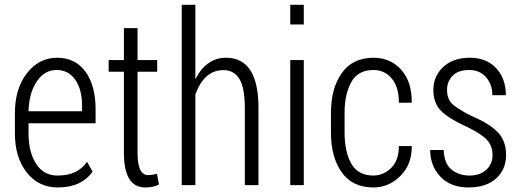

<svg xmlns="http://www.w3.org/2000/svg" viewBox="-20 -782 2201 811"><path d="M134.3 -436.5Q102.1 -386.7 100.6 -312H326.7V-334.5Q327.1 -401.4 298.8 -443.8Q270.5 -486.3 218.8 -486.3Q167 -486.3 134.3 -436.5ZM43 -217.8V-305.7Q43 -407.2 93.8 -472.7Q144.5 -538.1 221.2 -538.1Q297.9 -538.1 340.8 -479.5Q383.8 -420.9 383.8 -319.3V-261.2H100.6V-217.8Q100.6 -139.6 132.8 -89.8Q165 -40 224.1 -40.5Q308.1 -40.5 347.7 -98.6L371.1 -57.1Q323.7 9.8 224.1 9.8Q142.6 9.8 92.8 -53.7Q43 -117.2 43 -217.8Z M503.4 -136.2V-479H439V-528.3H503.4V-663.1H561V-528.3H644V-479H561V-136.2Q561 -42.5 605.5 -42.5Q622.6 -42.5 643.1 -47.9L651.4 -2.4Q627.9 9.8 593.3 9.8Q503.4 9.8 503.4 -136.2Z M934.6 -538.1Q1071.8 -538.1 1071.8 -326.2V0H1014.2V-327.1Q1013.7 -414.1 990.2 -450.2Q966.8 -486.3 922.9 -485.8Q843.3 -485.8 805.2 -383.8V0H747.6V-761.7H805.2V-449.7L806.6 -449.2Q827.1 -491.2 859.9 -514.6Q892.6 -538.1 934.6 -538.1Z M1263.2 -678.7H1206.1V-761.7H1263.2ZM1263.2 0H1206.1V-528.3H1263.2Z M1557.6 -40.5Q1600.6 -41 1632.8 -73.2Q1665 -105.5 1664.6 -165H1719.2Q1720.2 -87.9 1671.4 -39.1Q1622.6 9.8 1557.6 9.8Q1468.8 9.8 1423.3 -54.2Q1377.9 -118.2 1377.9 -222.7V-304.7Q1377.9 -409.2 1423.8 -473.6Q1469.7 -538.1 1557.6 -538.1Q1629.4 -538.1 1674.8 -487.3Q1720.2 -436.5 1719.2 -348.1H1664.6Q1665.5 -413.1 1635.3 -449.7Q1605 -486.3 1557.6 -486.3Q1492.2 -486.3 1463.9 -435.5Q1435.5 -384.8 1435.5 -304.7V-222.7Q1435.5 -141.1 1463.9 -90.8Q1492.2 -40.5 1557.6 -40.5Z M1957.5 -243.7Q1879.9 -278.3 1845.2 -311.5Q1810.5 -344.7 1810.5 -402.3Q1810.5 -460 1852.1 -499Q1894 -538.1 1964.4 -538.1Q2034.7 -538.1 2075.7 -494.1Q2116.7 -450.2 2116.7 -379.9H2059.6Q2060.1 -423.8 2033.7 -455.1Q2007.3 -486.3 1961.4 -486.3Q1915.5 -486.3 1891.6 -461.9Q1868.2 -437.5 1868.2 -402.3Q1868.2 -367.2 1886.7 -346.7Q1905.3 -326.2 1968.8 -293.5Q2045.4 -261.2 2081.5 -224.6Q2117.7 -188 2117.7 -127Q2117.7 -66.4 2075.7 -28.3Q2033.7 9.8 1958.5 9.8Q1883.3 9.8 1840.3 -35.6Q1797.4 -81.1 1796.9 -148.4H1854Q1856.4 -90.3 1887.7 -65.4Q1918.9 -40.5 1963.9 -40.5Q2008.8 -41 2034.7 -65.4Q2060.5 -89.8 2060.5 -126.5Q2060.5 -163.1 2039.1 -188.5Q2017.6 -213.9 1957.5 -243.7Z"/></svg>

Font: RobotoCondensed-Light
Style: Light
Weight: 300
Designer: Google
Version: Version 1.200311; 2013